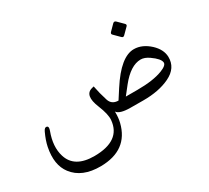

<svg xmlns="http://www.w3.org/2000/svg" viewBox="-166 -887 1552 1428"><g transform="rotate(-30 610.0 -173.5)"><path d="M964.4 -607.4 1011.5 -560.4Q1022.5 -549.3 1012 -538.8L962.7 -489.5Q950.6 -477.8 938.9 -489.5L890.2 -538.2Q878.6 -549.3 891.9 -562L937.3 -608Q950.6 -621.3 964.4 -607.4ZM845.7 -89.4Q981.9 -89.4 1062 -120.6Q1118.7 -142.6 1117.2 -168Q1114.7 -201.7 1049.3 -247.1Q1011.7 -273.4 978.5 -273.4Q891.6 -272.9 802.2 -160.6L746.1 -89.4ZM974.1 -365.2Q1044.4 -364.7 1107.9 -306.2Q1166 -251.5 1168 -188Q1170.4 -91.3 1071.8 -43.9Q978.5 1 843.8 0.5L733.4 0Q643.1 -0.5 620.1 -33.2Q621.1 19.5 611.3 58.6Q560.5 264.2 327.1 266.6Q166.5 268.1 91.3 169.4Q27.3 85.9 55.7 -55.7Q65.9 -106 93.3 -164.6Q106.9 -194.8 124.5 -189.5Q142.6 -184.6 129.9 -150.4Q87.4 -36.6 115.2 53.2Q152.8 177.7 324.7 177.2Q548.8 176.3 564 7.3Q568.4 -41 533.7 -126Q482.9 -250 559.6 -270L576.7 -274.4Q589.4 -208 610.4 -142.6Q626.5 -91.3 684.1 -90.8L735.4 -170.4Q861.3 -366.2 974.1 -365.2Z"/></g></svg>

Font: Gandom FD
Style: FD
Weight: 400
Foundry: DejaVu fonts team - Redesigned by Saber Rastikerdar - Based on Samim Font
Version: Version 0.6